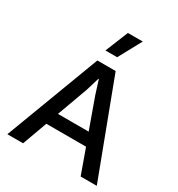

<svg xmlns="http://www.w3.org/2000/svg" viewBox="-207 -1030 1079 1164"><g transform="rotate(30 332.5 -448.5)"><path d="M450 -897 363 -737H281L346 -897ZM533 0 471 -173H193L130 0H20L269 -660H397L646 0ZM224 -260H439L363 -472L333 -567H330L302 -474Z"/></g></svg>

Font: Elaine Sans Medium
Style: Regular
Weight: 500
Designer: Wei Huang
Foundry: Wei Huang
Version: Version 2.001;December 24, 2019;FontCreator 12.0.0.2547 64-b